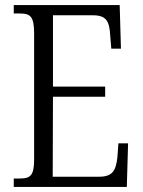

<svg xmlns="http://www.w3.org/2000/svg" viewBox="-20 -734 560 754"><path d="M34 0H478L483 -171H445L441 -116C435 -65 423 -40 369 -40H187L188 -354H393V-394H188V-674H344C398 -674 410 -651 413 -592L417 -543H455L450 -714H34V-681H58C98 -681 114 -671 114 -603V-108C114 -44 99 -33 58 -33H34Z"/></svg>

Font: Noto Serif Armenian Condensed Light
Style: Regular
Weight: 300
Width: 3
Designer: Monotype Design Team
Foundry: Monotype Imaging Inc.
Version: Version 2.008